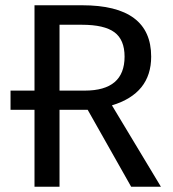

<svg xmlns="http://www.w3.org/2000/svg" viewBox="-20 -709 656 729"><path d="M591 0H478L313 -292H206V0H111V-292H20V-365H111V-689H292Q554 -689 554 -494Q554 -354 405 -309ZM302 -365Q453 -365 453 -494Q453 -558 414.5 -586.5Q376 -615 291 -615H206V-365Z"/></svg>

Font: Fira Sans
Style: Regular
Weight: 400
Designer: Carrois Corporate & Edenspiekermann AG
Foundry: Carrois Corporate GbR & Edenspiekermann AG
Version: Version 4.106;PS 004.106;hotconv 1.0.70;makeotf.lib2.5.58329